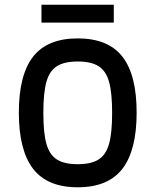

<svg xmlns="http://www.w3.org/2000/svg" viewBox="-20 -779 659 815"><path d="M60 -301Q60 -461 120.5 -538.5Q181 -616 310 -616Q439 -616 499.5 -538.5Q560 -461 560 -301Q560 -141 499.5 -62.5Q439 16 310 16Q181 16 120.5 -62.5Q60 -141 60 -301ZM456 -300Q456 -385 443 -431.5Q430 -478 398.5 -498Q367 -518 310 -518Q253 -518 221.5 -498Q190 -478 177 -431.5Q164 -385 164 -300Q164 -215 177 -168.5Q190 -122 221.5 -102Q253 -82 310 -82Q367 -82 398.5 -102Q430 -122 443 -168.5Q456 -215 456 -300ZM463 -759V-683H156V-759Z"/></svg>

Font: Farro
Style: Regular
Weight: 400
Designer: Aceler Chua
Foundry: Grayscale Limited
Version: Version 1.101